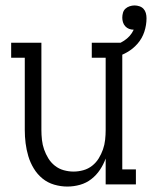

<svg xmlns="http://www.w3.org/2000/svg" viewBox="-20 -677 558 705"><path d="M227 8Q203 8 179 1Q155 -6 136 -21.5Q117 -37 104 -58.5Q91 -80 84 -103.5Q77 -127 74 -151Q71 -175 71 -200V-465H21V-520H132V-200Q132 -182 134 -163.5Q136 -145 142 -128Q148 -111 157.5 -95.5Q167 -80 181.5 -68.5Q196 -57 214 -52Q232 -47 250 -47Q268 -47 286 -52Q304 -57 318.5 -68.5Q333 -80 342.5 -95.5Q352 -111 358 -128Q364 -145 366 -163.5Q368 -182 368 -200V-465H317V-520H429V-55H479V0H368V-95Q360 -73 347 -53.5Q334 -34 315.5 -19.5Q297 -5 274 1.5Q251 8 227 8ZM399 -465 385 -507Q399 -510 411.5 -515Q424 -520 435.5 -527.5Q447 -535 456 -545Q465 -555 471 -568Q462 -568 454 -571Q446 -574 440 -580.5Q434 -587 431.5 -595.5Q429 -604 429 -612Q429 -621 431.5 -630Q434 -639 440.5 -645Q447 -651 456 -654Q465 -657 474 -657Q483 -657 492 -654Q501 -651 507 -644.5Q513 -638 515.5 -629Q518 -620 518 -610Q518 -585 510 -560.5Q502 -536 485 -516.5Q468 -497 445.5 -484.5Q423 -472 399 -465Z"/></svg>

Font: Iosevka Curly Slab Light
Style: Regular
Weight: 300
Monospace: yes
Designer: Belleve Invis
Foundry: Belleve Invis
Version: Version 22.1.2; ttfautohint (v1.8.4)